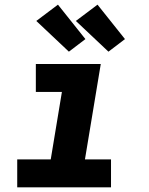

<svg xmlns="http://www.w3.org/2000/svg" viewBox="-20 -805 640 825"><path d="M54 0V-120H198L246 -410H134V-530H413L345 -120H457V0ZM446 -583 306 -715 399 -785 517 -637ZM276 -583 136 -715 229 -785 347 -637Z"/></svg>

Font: Iosevka Curly Slab HvExObl
Style: Regular
Weight: 900
Width: 7
Italic angle: -9°
Monospace: yes
Designer: Belleve Invis
Foundry: Belleve Invis
Version: Version 11.1.0; ttfautohint (v1.8.3)